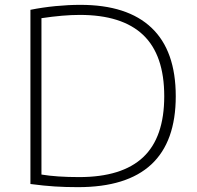

<svg xmlns="http://www.w3.org/2000/svg" viewBox="-20 -767 812 792"><path d="M105.5 -8V-726.5Q155 -736.5 208.8 -741.8Q262.5 -747 311.5 -747Q505.5 -747 605.2 -652.2Q705 -557.5 705 -370Q705 5 302 5Q250 5 206.2 2.2Q162.5 -0.5 105.5 -8ZM657.5 -370Q657.5 -540 570.5 -622.8Q483.5 -705.5 309 -705.5Q241.5 -705.5 151 -692V-47Q214 -36.5 306.5 -36.5Q483 -36.5 570.2 -118.2Q657.5 -200 657.5 -370Z"/></svg>

Font: Encode Sans Expanded ExtraLight
Style: Regular
Weight: 275
Width: 7
Designer: Multiple Designers
Foundry: Impallari Type
Version: Version 2.000